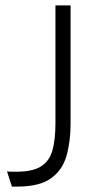

<svg xmlns="http://www.w3.org/2000/svg" viewBox="-20 -680 373 710"><path d="M24 10 6 -46Q17 -45 25 -45Q33 -45 40 -45Q102 -45 133 -65.5Q164 -86 174.5 -126Q185 -166 185 -223V-660H241V-223Q241 -157 226 -104Q211 -51 168.5 -20.5Q126 10 44 10Q40 10 35 10Q30 10 24 10Z"/></svg>

Font: Bricolage Grotesque 96pt ExtraBold ExtraLight
Style: Regular
Weight: 250
Version: Version 1.001;gftools[0.9.33.dev8+g029e19f]